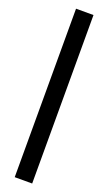

<svg xmlns="http://www.w3.org/2000/svg" viewBox="-172 -786 535 951"><g transform="rotate(20 96.0 -310.0)"><path d="M50 134V-754H142V134Z"/></g></svg>

Font: Stick No Bills
Style: Bold
Weight: 700
Version: Version 2.000